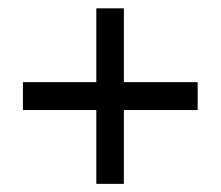

<svg xmlns="http://www.w3.org/2000/svg" viewBox="-20 -495 540 470"><path d="M283.2 -474.6V-293.9H463.9V-225.6H283.2V-44.9H215.8V-225.6H36.1V-293.9H215.8V-474.6Z"/></svg>

Font: BabelStone Coelbren y Beirdd
Style: Regular
Weight: 400
Designer: Andrew West
Foundry: BabelStone
Version: Version 1.00;September 27, 2022